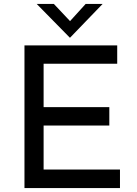

<svg xmlns="http://www.w3.org/2000/svg" viewBox="-20 -953 693 973"><path d="M104 -723H574V-630H201V-410H534V-317H201V-94H588V0H104ZM253 -933 335 -846 414 -933H500L335 -762H334L166 -933Z"/></svg>

Font: Synthetic
Style: Regular
Weight: 400
Designer: Santiago Orozco
Foundry: Typemade
Version: Version 2.000; ttfautohint (v1.8.4.7-5d5b)